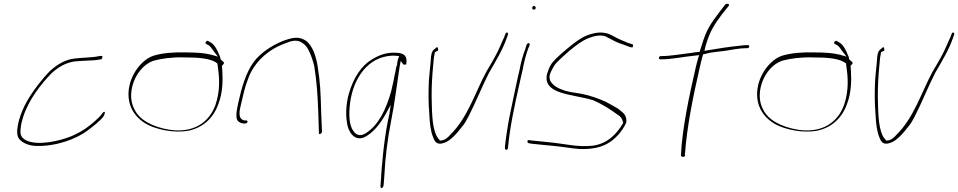

<svg xmlns="http://www.w3.org/2000/svg" viewBox="-20 -740 4991 1000"><path d="M74 -26C84 -3 121 18 164 20C274 24 378 -17 436 -60C466 -83 504 -112 520 -135C527 -149 527 -156 525 -157H524C523 -160 516 -155 512 -148C492 -122 460 -96 429 -73C408 -58 384 -45 353 -31C287 -4 175 20 116 -9C93 -22 82 -35 88 -74C89 -90 94 -110 101 -132C130 -222 195 -304 250 -360C284 -390 319 -412 367 -420H368C382 -421 397 -422 409 -423C435 -425 471 -425 485 -428C499 -430 509 -431 510 -432V-433C518 -450 512 -450 498 -448H497C464 -440 404 -440 367 -435C318 -429 278 -404 241 -371C201 -331 149 -264 119 -210C88 -155 58 -69 74 -26Z M677 -355C639 -284 644 -216 667 -171C685 -135 721 -100 770 -81C817 -63 884 -48 955 -58C1033 -72 1091 -122 1118 -200C1140 -258 1141 -322 1138 -368L1136 -398C1141 -402 1151 -411 1145 -416L1129 -431C1127 -438 1127 -447 1122 -453C1114 -478 1096 -508 1079 -518L1065 -526C1062 -529 1059 -528 1054 -524C1043 -513 1057 -510 1064 -506C1076 -500 1085 -484 1094 -472L1115 -445L1080 -455C1046 -464 1001 -467 946 -467C881 -469 822 -463 780 -450C739 -437 700 -398 677 -355ZM664 -223C655 -306 707 -400 781 -424C820 -435 880 -443 938 -441C1017 -441 1079 -436 1112 -410L1114 -397C1122 -342 1129 -271 1102 -193C1069 -102 988 -46 864 -64C772 -79 705 -117 680 -171C672 -186 666 -204 664 -223ZM938 -441Z M1220 -200C1211 -159 1206 -122 1220 -109C1228 -101 1241 -97 1247 -97H1257C1263 -97 1268 -100 1269 -105C1270 -110 1267 -113 1261 -113H1251C1215 -123 1229 -170 1236 -200C1247 -247 1255 -286 1272 -329C1302 -414 1375 -482 1465 -514C1494 -526 1525 -537 1554 -517C1569 -508 1581 -493 1590 -473C1601 -450 1610 -424 1617 -394C1630 -308 1634 -256 1638 -146L1641 -48C1640 -35 1657 -45 1657 -53L1653 -149C1650 -261 1648 -311 1634 -398C1625 -450 1607 -506 1570 -530C1535 -551 1505 -545 1457 -528C1411 -510 1368 -484 1334 -453C1283 -408 1256 -340 1235 -263Z M1798 -256C1782 -202 1780 -143 1787 -102C1792 -56 1824 -4 1875 -24C1921 -45 1959 -93 1989 -146L2015 -194L2008 -146C2006 -135 2003 -124 2001 -114C1978 1 1968 124 1962 225C1959 245 1975 244 1978 224C1979 210 1980 205 1982 173C1986 87 1998 -16 2018 -115C2037 -212 2047 -300 2061 -390L2067 -423L2081 -404C2085 -403 2090 -403 2093 -404C2095 -404 2097 -405 2096 -406L2097 -418C2099 -449 2084 -462 2050 -465C1996 -469 1958 -455 1918 -431C1862 -398 1822 -336 1798 -256ZM1801 -181C1811 -314 1882 -428 1995 -447C2012 -450 2030 -451 2048 -449L2059 -448L2052 -429C2052 -427 2050 -418 2048 -406C2047 -405 2048 -402 2049 -401L2046 -398L2044 -391C2042 -384 2041 -375 2039 -363L2038 -361C2035 -350 2033 -336 2030 -320L2017 -263C1991 -172 1953 -89 1885 -46L1884 -45H1883C1855 -28 1834 -38 1821 -57C1800 -85 1797 -133 1801 -181Z M2225 -445C2223 -409 2217 -365 2214 -324C2211 -267 2211 -199 2216 -146C2218 -99 2223 -55 2236 -25C2245 0 2257 18 2296 3C2325 -7 2359 -44 2384 -77C2400 -95 2410 -114 2421 -135C2458 -207 2491 -291 2529 -365L2530 -366C2562 -421 2599 -483 2619 -541L2624 -555C2627 -563 2627 -562 2626 -564C2622 -578 2613 -569 2610 -557L2605 -544C2601 -535 2594 -522 2587 -504C2569 -460 2540 -412 2515 -370C2456 -263 2417 -127 2324 -37C2316 -27 2297 -8 2275 -8H2272C2265 -17 2261 -18 2253 -34C2228 -86 2230 -170 2228 -241C2228 -294 2231 -347 2236 -398C2238 -422 2239 -438 2243 -457L2245 -468C2250 -472 2261 -475 2261 -476C2263 -484 2261 -494 2257 -494C2253 -494 2251 -492 2251 -490H2250C2234 -478 2228 -471 2225 -445Z M2752 -700C2751 -695 2754 -690 2760 -690C2766 -690 2769 -692 2770 -698C2771 -703 2767 -709 2762 -709C2757 -709 2753 -706 2752 -700ZM2686 -376C2680 -352 2675 -328 2669 -301C2663 -274 2657 -246 2651 -216L2632 -124C2624 -84 2613 -8 2610 23V34C2610 36 2610 36 2613 39C2619 44 2625 36 2626 30V20L2627 19C2635 -73 2661 -196 2685 -301C2691 -328 2696 -352 2702 -376C2709 -414 2719 -455 2731 -487L2739 -506C2739 -507 2739 -509 2738 -512C2734 -520 2726 -513 2723 -508L2717 -489V-488C2705 -456 2693 -417 2686 -376Z M2730 -10C2724 -6 2728 3 2731 5L2745 8C2776 11 2816 16 2854 19C2901 23 2950 32 2996 36C3102 40 3157 10 3201 -39C3215 -55 3235 -83 3242 -103C3245 -133 3232 -149 3211 -164V-165H3210C3203 -172 3193 -178 3180 -185C3166 -192 3153 -201 3135 -210C3096 -227 3056 -242 3011 -251L2950 -261C2917 -267 2880 -282 2863 -298C2848 -312 2838 -326 2844 -353L2845 -355C2849 -367 2857 -382 2867 -399C2879 -416 2904 -439 2944 -474C2984 -508 3016 -529 3039 -539C3071 -552 3105 -561 3136 -550V-549L3168 -533L3169 -532C3192 -519 3219 -510 3245 -501L3264 -494H3265C3269 -494 3272 -493 3274 -493C3280 -504 3278 -508 3275 -509L3253 -516H3252C3240 -521 3230 -525 3219 -530C3191 -541 3174 -554 3149 -564C3112 -576 3077 -571 3033 -554C3010 -545 2975 -521 2931 -484C2887 -447 2859 -420 2850 -404C2839 -386 2834 -370 2829 -354C2805 -248 2962 -250 3062 -220H3064C3117 -198 3163 -168 3196 -143C3213 -134 3221 -122 3225 -103L3226 -100C3192 -41 3143 9 3066 19C2986 27 2921 9 2860 3C2822 0 2782 -6 2752 -8L2736 -10C2735 -10 2733 -11 2730 -10Z M3412 -440C3411 -436 3414 -431 3418 -431H3426C3479 -431 3534 -444 3605 -451L3622 -453L3617 -440C3612 -423 3608 -406 3603 -386C3568 -236 3533 -65 3527 61V70C3528 80 3549 79 3548 69L3547 59L3548 58C3557 -72 3589 -236 3624 -386C3629 -408 3634 -430 3640 -450L3642 -457L3651 -459C3684 -468 3720 -471 3755 -475C3786 -480 3833 -489 3863 -489H3872C3877 -489 3881 -492 3882 -496C3883 -502 3881 -505 3876 -505H3867C3862 -505 3848 -504 3826 -501C3782 -497 3718 -487 3665 -478L3649 -475L3652 -488C3654 -495 3654 -500 3657 -508C3679 -580 3700 -611 3742 -668L3776 -710C3783 -720 3764 -724 3757 -716L3724 -673C3680 -615 3659 -584 3636 -508C3632 -497 3628 -482 3624 -470C3608 -469 3595 -467 3578 -464H3577C3525 -458 3471 -448 3428 -448H3421C3417 -448 3413 -444 3412 -440Z M3951 -355C3913 -284 3918 -216 3941 -171C3959 -135 3995 -100 4044 -81C4091 -63 4158 -48 4229 -58C4307 -72 4365 -122 4392 -200C4414 -258 4415 -322 4412 -368L4410 -398C4415 -402 4425 -411 4419 -416L4403 -431C4401 -438 4401 -447 4396 -453C4388 -478 4370 -508 4353 -518L4339 -526C4336 -529 4333 -528 4328 -524C4317 -513 4331 -510 4338 -506C4350 -500 4359 -484 4368 -472L4389 -445L4354 -455C4320 -464 4275 -467 4220 -467C4155 -469 4096 -463 4054 -450C4013 -437 3974 -398 3951 -355ZM3938 -223C3929 -306 3981 -400 4055 -424C4094 -435 4154 -443 4212 -441C4291 -441 4353 -436 4386 -410L4388 -397C4396 -342 4403 -271 4376 -193C4343 -102 4262 -46 4138 -64C4046 -79 3979 -117 3954 -171C3946 -186 3940 -204 3938 -223ZM4212 -441Z M4549 -445C4547 -409 4541 -365 4538 -324C4535 -267 4535 -199 4540 -146C4542 -99 4547 -55 4560 -25C4569 0 4581 18 4620 3C4649 -7 4683 -44 4708 -77C4724 -95 4734 -114 4745 -135C4782 -207 4815 -291 4853 -365L4854 -366C4886 -421 4923 -483 4943 -541L4948 -555C4951 -563 4951 -562 4950 -564C4946 -578 4937 -569 4934 -557L4929 -544C4925 -535 4918 -522 4911 -504C4893 -460 4864 -412 4839 -370C4780 -263 4741 -127 4648 -37C4640 -27 4621 -8 4599 -8H4596C4589 -17 4585 -18 4577 -34C4552 -86 4554 -170 4552 -241C4552 -294 4555 -347 4560 -398C4562 -422 4563 -438 4567 -457L4569 -468C4574 -472 4585 -475 4585 -476C4587 -484 4585 -494 4581 -494C4577 -494 4575 -492 4575 -490H4574C4558 -478 4552 -471 4549 -445Z"/></svg>

Font: Stray Cat
Style: ExLtExtObl
Weight: 200
Version: Version 1.0